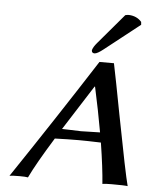

<svg xmlns="http://www.w3.org/2000/svg" viewBox="-50 -710 600 754"><g transform="rotate(5 250.0 -333.0)"><path d="M413.6 -666Q420.4 -668 428.2 -668Q459.5 -666.5 478 -645L479 -633.8L340.8 -524.9Q317.4 -506.3 306.6 -505.9Q295.9 -505.9 294.9 -515.6Q294.9 -517.6 295.4 -519Q298.8 -530.8 312.5 -546.9ZM180.2 -159.2Q115.2 -54.2 88.4 2Q79.1 0 56.2 0Q25.4 0 15.6 2Q178.7 -240.7 328.6 -474.1H385.7Q397.9 -416 424.3 -276.4Q468.8 -44.4 481.4 2Q469.2 0 418 0Q393.6 0 381.8 2Q377.4 -60.1 361.8 -159.2Q303.2 -161.1 275.4 -161.1Q232.4 -161.1 180.2 -159.2ZM355 -198.7Q339.8 -284.7 319.8 -376H317.9Q206.5 -201.7 205.1 -199.2Q215.3 -199.2 239.3 -198.2Q268.6 -197.3 279.8 -196.8Q312.5 -197.3 355 -198.7Z"/></g></svg>

Font: Linux Biolinum Capitals O
Style: Italic Samll Caps
Weight: 400
Italic angle: -12°
Designer: Philipp H. Poll
Foundry: Philipp H. Poll
Version: Version 0.6.2